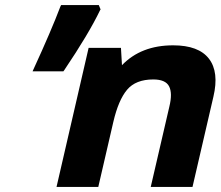

<svg xmlns="http://www.w3.org/2000/svg" viewBox="-20 -734 866 754"><path d="M459 -478Q534 -556 660 -556Q760 -556 800.5 -503.5Q841 -451 818 -354L736 0H572L645 -315Q658 -368 644 -395Q630 -422 582 -422Q513 -422 479 -381.5Q445 -341 425 -255L366 0H202L328 -546H455ZM220 -714H368L375 -697L373 -694Q329 -602 232 -458L229 -454H108L112 -463Q181 -613 217 -708Z"/></svg>

Font: Passageway
Style: BdIt
Weight: 700
Foundry: Ascender Corporation
Version: Version 1.11